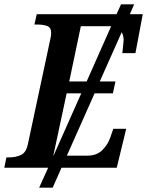

<svg xmlns="http://www.w3.org/2000/svg" viewBox="-41 -780 684 893"><path d="M-21 0 -11 -48H1Q33 -48 57 -59.5Q81 -71 89 -111L193 -598Q197 -615 197 -627Q197 -652 178.5 -659Q160 -666 131 -666H119L130 -714H501L522 -760H583L563 -714H623L589 -533H528Q529 -537 530 -550.5Q531 -564 532.5 -577Q534 -590 534 -593Q534 -615 525 -630L423 -401H496L484 -346H399L270 -56H364Q408 -56 433.5 -80.5Q459 -105 471 -138L486 -181H546L502 0H245L204 93H141L183 0ZM281 -401H362L476 -658Q473 -658 469 -658H335ZM207 -56H208L337 -346H269Z"/></svg>

Font: Noto Serif SemiCondensed SemiBold
Style: Italic
Weight: 600
Width: 4
Italic angle: -12°
Designer: Monotype Design Team
Foundry: Monotype Imaging Inc.
Version: Version 2.014; ttfautohint (v1.8.4.7-5d5b)